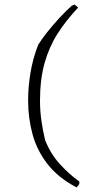

<svg xmlns="http://www.w3.org/2000/svg" viewBox="-20 -708 382 840"><path d="M315 112Q235 70 188.5 10.5Q142 -49 122.5 -120Q103 -191 103 -269Q103 -328 113.5 -390.5Q124 -453 147 -512Q162 -536 186 -566.5Q210 -597 238 -627.5Q266 -658 294 -683L306 -688L322 -675Q269 -619 232 -561Q195 -503 175 -432Q155 -361 155 -267Q155 -224 161 -181.5Q167 -139 177 -96Q201 -35 242 10Q283 55 327 86V97Z"/></svg>

Font: Labrada Light
Style: Regular
Weight: 300
Designer: Mercedes Jáuregui
Foundry: Omnibus-Type Team
Version: Version 1.000; ttfautohint (v1.8.4.7-5d5b)